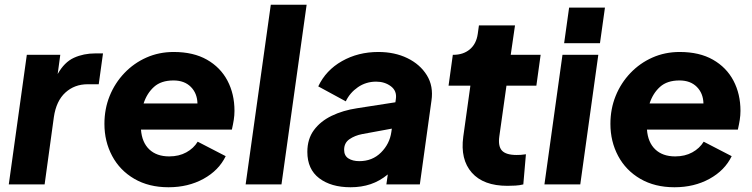

<svg xmlns="http://www.w3.org/2000/svg" viewBox="-20 -777 3170 809"><path d="M17 0 93 -546H234L223 -465Q251 -515 291.5 -533.5Q332 -552 382 -552H414L396 -422H349Q294 -422 255.5 -387Q217 -352 207 -284L168 0Z M690 12Q607 12 546 -23.5Q485 -59 452.5 -120Q420 -181 420 -255Q420 -318 442 -372.5Q464 -427 504 -469Q544 -511 597 -534.5Q650 -558 712 -558Q795 -558 852 -525.5Q909 -493 938.5 -437Q968 -381 968 -310Q968 -291 965 -272Q962 -253 957 -231H574Q578 -177 609 -147.5Q640 -118 693 -118Q734 -118 765 -135Q796 -152 813 -180L931 -119Q902 -59 837.5 -23.5Q773 12 690 12ZM711 -438Q659 -438 629 -411Q599 -384 585 -341H812Q811 -384 784 -411Q757 -438 711 -438Z M1015 0 1121 -757H1272L1166 0Z M1457 12Q1375 12 1325 -26Q1275 -64 1275 -137Q1275 -191 1302.5 -228.5Q1330 -266 1377.5 -289Q1425 -312 1485 -321L1646 -346L1648 -360Q1653 -394 1627 -413.5Q1601 -433 1565 -433Q1522 -433 1488 -409.5Q1454 -386 1437 -350L1321 -413Q1353 -481 1421 -519.5Q1489 -558 1574 -558Q1643 -558 1696.5 -532Q1750 -506 1778.5 -460Q1807 -414 1798 -353L1749 0H1608L1614 -42Q1580 -14 1541.5 -1Q1503 12 1457 12ZM1430 -146Q1430 -121 1448 -109.5Q1466 -98 1494 -98Q1549 -98 1585.5 -134.5Q1622 -171 1629 -221L1631 -235L1506 -212Q1475 -206 1452.5 -190.5Q1430 -175 1430 -146Z M2118 6Q2017 6 1968 -49.5Q1919 -105 1932 -201L1962 -416H1870L1888 -546H1890Q1932 -546 1959.5 -569Q1987 -592 1993 -634L1998 -670H2150L2132 -546H2258L2240 -416H2114L2084 -203Q2078 -161 2095 -142.5Q2112 -124 2157 -124Q2166 -124 2174.5 -124.5Q2183 -125 2196 -127L2185 0Q2170 4 2151.5 5Q2133 6 2118 6Z M2357 -595 2378 -745H2529L2508 -595ZM2274 0 2350 -546H2501L2425 0Z M2822 12Q2739 12 2678 -23.5Q2617 -59 2584.5 -120Q2552 -181 2552 -255Q2552 -318 2574 -372.5Q2596 -427 2636 -469Q2676 -511 2729 -534.5Q2782 -558 2844 -558Q2927 -558 2984 -525.5Q3041 -493 3070.5 -437Q3100 -381 3100 -310Q3100 -291 3097 -272Q3094 -253 3089 -231H2706Q2710 -177 2741 -147.5Q2772 -118 2825 -118Q2866 -118 2897 -135Q2928 -152 2945 -180L3063 -119Q3034 -59 2969.5 -23.5Q2905 12 2822 12ZM2843 -438Q2791 -438 2761 -411Q2731 -384 2717 -341H2944Q2943 -384 2916 -411Q2889 -438 2843 -438Z"/></svg>

Font: Plus Jakarta Sans ExtraBold
Style: Italic
Weight: 800
Italic angle: -8°
Designer: Gumpita Rahayu
Foundry: Tokotype
Version: Version 2.071; ttfautohint (v1.8.4.7-5d5b);gftools[0.9.29]